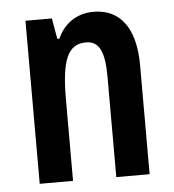

<svg xmlns="http://www.w3.org/2000/svg" viewBox="-45 -595 578 637"><g transform="rotate(-5 244.0 -276.5)"><path d="M289 -553C239 -553 193 -528 169 -474H162L150 -543H62V0H173V-270C173 -403 195 -454 256 -454C302 -454 317 -413 317 -333V0H428V-363C428 -488 377 -553 289 -553Z"/></g></svg>

Font: Noto Sans Gujarati ExtraCondensed SemiBold
Style: Regular
Weight: 600
Width: 2
Designer: Jelle Bosma - Monotype Design Team, Universal Thirst
Foundry: Monotype Imaging Inc.
Version: Version 2.106